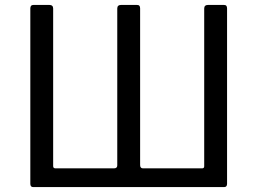

<svg xmlns="http://www.w3.org/2000/svg" viewBox="-20 -762 1048 782"><path d="M890.8 -742Q898.9 -742 901.8 -738.5Q904.8 -735.1 904.8 -727.9V-13.6Q904.8 0 893 0H115.2Q103.5 0 103.5 -13.6V-727.9Q103.5 -735.1 106.8 -738.5Q110.1 -742 117.4 -742H180.2Q196.5 -742 196.5 -727.5V-85.5Q196.5 -76.3 206 -76.3H444Q457.6 -76.3 457.6 -88.1V-727.5Q457.6 -742 473.9 -742H536.7Q544.7 -742 547.7 -738.5Q550.7 -735.1 550.7 -727.9V-89.9Q550.7 -76.3 562.4 -76.3H803Q811.7 -76.3 811.7 -84.8V-727.5Q811.7 -742 828.1 -742Z"/></svg>

Font: Libre Franklin Thin
Style: Regular
Weight: 100
Designer: Pablo Impallari, Rodrigo Fuenzalida, Nhung Nguyen
Foundry: Impallari Type
Version: Version 3.000